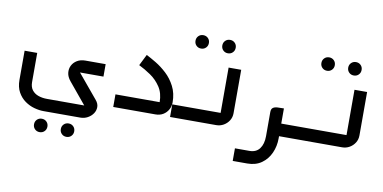

<svg xmlns="http://www.w3.org/2000/svg" viewBox="-73 -743 2363 1185"><g transform="rotate(10 1109.0 -150.5)"><path d="M224 232Q206 232 194 220Q182 208 182 190Q182 172 194 160Q206 148 224 148Q242 148 254 160Q266 172 266 190Q266 208 254 220Q242 232 224 232ZM392 232Q374 232 362 220Q350 208 350 190Q350 172 362 160Q374 148 392 148Q410 148 422 160Q434 172 434 190Q434 208 422 220Q410 232 392 232Z M226 100Q198 100 167 91.5Q136 83 108.5 63.5Q81 44 63.5 12.5Q46 -19 46 -64V-247H125V-64Q125 -33 140 -14Q155 5 179.5 13.5Q204 22 233 22H476Q476 25 476.5 28Q477 31 477 34L358 -110Q338 -134 335 -159Q332 -184 342.5 -205Q353 -226 374.5 -239Q396 -252 426 -252H553V-174H394Q395 -177 395 -180Q395 -183 396 -186L530 -25Q548 -4 548 18Q548 40 535.5 58.5Q523 77 502 88.5Q481 100 456 100Z M645 0V-79H932Q929 -79 927 -78.5Q925 -78 922 -78Q922 -135 896 -174Q870 -213 832.5 -238.5Q795 -264 758 -282L793 -352Q819 -339 854 -318Q889 -297 922.5 -266Q956 -235 978.5 -191.5Q1001 -148 1001 -91Q1001 -67 989.5 -46Q978 -25 957.5 -12.5Q937 0 909 0Z M1116 -449Q1098 -449 1086 -461Q1074 -473 1074 -491Q1074 -509 1086 -521Q1098 -533 1116 -533Q1134 -533 1146 -521Q1158 -509 1158 -491Q1158 -473 1146 -461Q1134 -449 1116 -449ZM1284 -449Q1266 -449 1254 -461Q1242 -473 1242 -491Q1242 -509 1254 -521Q1266 -533 1284 -533Q1302 -533 1314 -521Q1326 -509 1326 -491Q1326 -473 1314 -461Q1302 -449 1284 -449Z M1001 0V-79H1313Q1311 -76 1308.5 -73.5Q1306 -71 1304 -68V-363H1383V-91Q1383 -65 1370 -44.5Q1357 -24 1336 -12Q1315 0 1290 0Z M1667 0V-79H1806V0ZM1429 200V121H1520Q1562 121 1583.5 92Q1605 63 1605 14V-137Q1605 -157 1615.5 -164.5Q1626 -172 1643.5 -173Q1661 -174 1684 -174V14Q1684 63 1665 105.5Q1646 148 1609.5 174Q1573 200 1520 200Z M1905 -449Q1887 -449 1875 -461Q1863 -473 1863 -491Q1863 -509 1875 -521Q1887 -533 1905 -533Q1923 -533 1935 -521Q1947 -509 1947 -491Q1947 -473 1935 -461Q1923 -449 1905 -449ZM2073 -449Q2055 -449 2043 -461Q2031 -473 2031 -491Q2031 -509 2043 -521Q2055 -533 2073 -533Q2091 -533 2103 -521Q2115 -509 2115 -491Q2115 -473 2103 -461Q2091 -449 2073 -449Z M1790 0V-79H2102Q2100 -76 2097.5 -73.5Q2095 -71 2093 -68V-363H2172V-91Q2172 -65 2159 -44.5Q2146 -24 2125 -12Q2104 0 2079 0Z"/></g></svg>

Font: Mada
Style: Regular
Weight: 400
Designer: Khaled Hosny
Version: Version 1.5